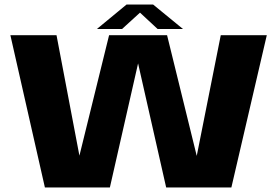

<svg xmlns="http://www.w3.org/2000/svg" viewBox="-20 -831 1240 851"><path d="M179 0 26 -675H230.5L332 -141L463.5 -675H720.5L852 -140L958.5 -675H1162.5L1005.5 0H716.5L592 -550L467 0ZM409.5 -702.5 541 -811H658.5L791 -702.5H678.5L600.5 -775L521 -702.5Z"/></svg>

Font: Anybody ExtraExpanded Regular
Style: Bold
Weight: 700
Width: 8
Designer: Tyler Finck
Foundry: Etcetera Type Company
Version: Version 1.010; ttfautohint (v1.8.3) -l 8 -r 50 -G 200 -x 14 